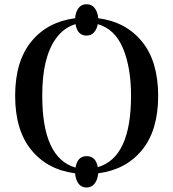

<svg xmlns="http://www.w3.org/2000/svg" viewBox="-20 -792 798 885"><path d="M378.9 72.3C395.2 72.3 407.9 65.9 417 53.2C426.1 40.5 431.3 25.1 432.6 6.8C517.9 -4.2 585.3 -40 634.8 -100.6C684.2 -161.1 709 -244.3 709 -350.1C709 -455.9 684.2 -539.2 634.8 -600.1C585.3 -661 517.9 -696.9 432.6 -708C431.3 -726.2 426.1 -741.5 417 -753.9C407.9 -766.3 395.2 -772.5 378.9 -772.5C362.6 -772.5 350.1 -766.3 341.3 -753.9C332.5 -741.5 327.5 -726.2 326.2 -708C240.9 -696.9 173.5 -661 124 -600.1C74.5 -539.2 49.8 -456.1 49.8 -350.6C49.8 -245.1 74.5 -161.9 124 -101.1C173.5 -40.2 240.9 -4.2 326.2 6.8C327.5 25.7 332.5 41.3 341.3 53.7C350.1 66.1 362.6 72.3 378.9 72.3ZM328.1 -19.5C225.9 -48.8 174.8 -158.9 174.8 -349.6C174.2 -467.4 195.3 -556 238.3 -615.2C261.7 -647.8 291.7 -669.6 328.1 -680.7C334 -645.5 350.9 -627.9 378.9 -627.9C393.2 -627.9 404.8 -633 413.6 -643.1C422.4 -653.2 428.1 -665.7 430.7 -680.7C483.4 -665.7 522.1 -628.6 546.9 -569.3C571.6 -510.1 584 -437.2 584 -350.6C584 -160.5 532.9 -50.8 430.7 -21.5C424.8 -55.3 407.7 -72.3 379.4 -72.3C351.1 -72.3 334 -54.7 328.1 -19.5Z"/></svg>

Font: TriodPostnaja
Style: Medium
Weight: 500
Version: 20110805; ttfautohint (v0.96) -l 8 -r 50 -G 200 -x 14 -w "G"